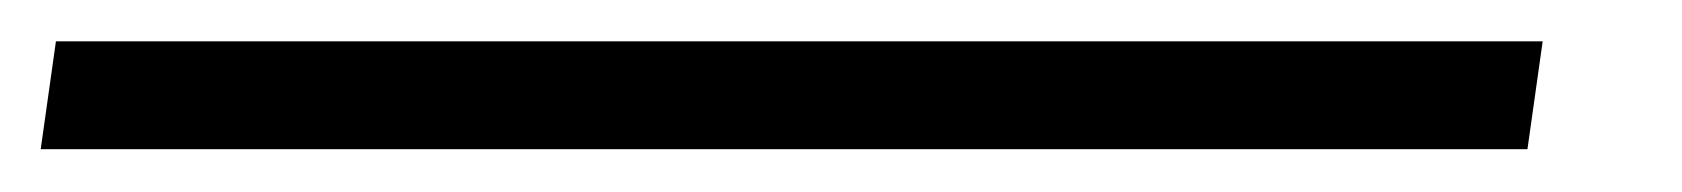

<svg xmlns="http://www.w3.org/2000/svg" viewBox="-82 73 806 92"><path d="M-55.2 92.8H657.2L649.9 144.5H-62.5Z"/></svg>

Font: Gelasio
Style: Bold Italic
Weight: 700
Italic angle: -8.5°
Designer: Eben Sorkin
Foundry: Eben Sorkin
Version: Version 1.008